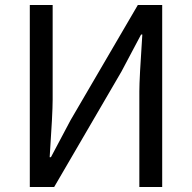

<svg xmlns="http://www.w3.org/2000/svg" viewBox="-20 -753 773 773"><path d="M100 -733H192V-352Q192 -298 180 -120H185L264 -269L535 -733H633V0H541V-385Q541 -436 553 -614H548L469 -465L198 0H100Z"/></svg>

Font: Source Han Sans K Regular
Style: Regular
Weight: 400
Designer: Ryoko NISHIZUKA  (kana & ideographs); Paul D. Hunt (Latin, Greek & Cyrillic); Wenlong ZHANG  (bopomofo); Sandoll Communi
Foundry: Adobe Systems Incorporated
Version: Version 1.00 July 18, 2014, initial release